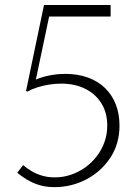

<svg xmlns="http://www.w3.org/2000/svg" viewBox="-20 -735 550 768"><path d="M197.5 13.5Q170.5 13.5 146.5 7.8Q122.5 2 98.8 -10.5Q75 -23 49 -44L72.5 -74.5Q87 -62 105.8 -50.8Q124.5 -39.5 148 -32.5Q171.5 -25.5 199.5 -25.5Q232.5 -25.5 263.5 -36Q294.5 -46.5 320.8 -65.2Q347 -84 367 -110Q387 -136 398 -167Q409 -198 409 -232.5Q409 -284 385.5 -321.8Q362 -359.5 320.5 -380Q279 -400.5 224.5 -400.5Q200 -400.5 175.5 -396.5Q151 -392.5 129.2 -385.5Q107.5 -378.5 90 -369L84 -370.5L156 -715H422.5V-669H152L182 -695L118.5 -393L96 -403.5Q116 -415 139.2 -423Q162.5 -431 188 -435.2Q213.5 -439.5 240.5 -439.5Q291 -439.5 331.2 -425Q371.5 -410.5 399.8 -383.2Q428 -356 443 -317.8Q458 -279.5 458 -232.5Q458 -159.5 421.2 -104Q384.5 -48.5 325.2 -17.5Q266 13.5 197.5 13.5Z"/></svg>

Font: Russolo 10pt ExtraLight
Style: Regular
Weight: 200
Designer: Micah Stupak-Hahn
Version: Version 1.000